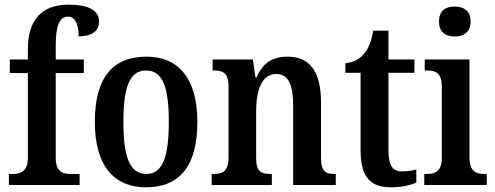

<svg xmlns="http://www.w3.org/2000/svg" viewBox="-20 -790 2113 820"><path d="M18 0H320V-47H282C250 -47 218 -55 218 -116V-478H338V-536H218V-593C218 -679 233 -719 271 -719C307 -719 316 -672 316 -635C380 -635 403 -663 403 -698C403 -736 375 -770 272 -770C155 -770 99 -701 99 -580V-536H22V-478H99V-116C99 -55 64 -47 35 -47H18Z M603 10C747 10 823 -81 823 -269C823 -457 740 -548 606 -548C460 -548 385 -457 385 -269C385 -81 468 10 603 10ZM605 -47C533 -47 507 -124 507 -269C507 -415 532 -489 604 -489C676 -489 701 -415 701 -269C701 -124 676 -47 605 -47Z M884 0H1141V-47H1137C1098 -47 1074 -55 1074 -113V-315C1074 -398 1095 -474 1160 -474C1214 -474 1232 -423 1232 -338V0H1414V-47H1410C1371 -47 1351 -56 1351 -118V-352C1351 -489 1300 -548 1208 -548C1142 -548 1103 -521 1075 -459H1071L1060 -536H888V-489H893C930 -489 956 -480 956 -422V-118C956 -56 929 -47 890 -47H884Z M1651 10C1701 10 1740 -2 1758 -10V-66C1739 -61 1720 -58 1696 -58C1655 -58 1639 -85 1639 -151V-479H1750V-536H1639V-659H1574C1565 -609 1553 -581 1535 -561C1518 -539 1491 -523 1455 -520V-479H1520V-147C1520 -30 1565 10 1651 10Z M1922 -634C1959 -634 1990 -652 1990 -698C1990 -745 1959 -762 1922 -762C1883 -762 1855 -745 1855 -698C1855 -652 1883 -634 1922 -634ZM1792 0H2059V-47H2049C2011 -47 1985 -59 1985 -120V-536H1794V-489H1805C1841 -489 1867 -477 1867 -420V-117C1867 -59 1840 -47 1802 -47H1792Z"/></svg>

Font: Noto Serif Myanmar Condensed SemiBold
Style: Regular
Weight: 600
Width: 3
Designer: Ben Mitchell and the Monotype Design Team
Foundry: Monotype Imaging Inc.
Version: Version 2.106